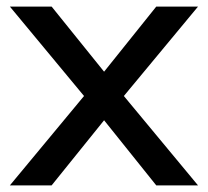

<svg xmlns="http://www.w3.org/2000/svg" viewBox="-20 -559 627 579"><path d="M577.1 0H451.2L293.9 -196.3L135.7 0H9.8L233.4 -269.5L9.8 -539.1H135.7L293.9 -342.8L451.2 -539.1H577.1L353.5 -269.5Z"/></svg>

Font: Min Sans Medium
Style: Regular
Weight: 500
Designer: Jinseong-Kim, NotoSansCJK, Nunito
Foundry: Jinseong-Kim
Version: Version 1.400;Glyphs 3.1.2 (3151)